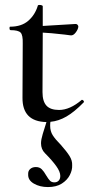

<svg xmlns="http://www.w3.org/2000/svg" viewBox="-20 -482 360 777"><path d="M312 -78Q315 -78 318 -74.5Q321 -71 319 -68Q281 -29 249 -10.5Q217 8 184 11Q183 17 183 27Q183 49 193.5 65.5Q204 82 226 104Q250 131 261.5 149.5Q273 168 272 187Q273 206 262.5 226.5Q252 247 230 261Q208 275 174 275Q141 275 117 261Q93 247 94 224Q93 210 102 202Q111 194 125 194Q140 194 149 203Q158 212 167 228Q176 243 182.5 249.5Q189 256 200 256Q211 256 217.5 249Q224 242 224 230Q224 213 207.5 190Q191 167 162 138Q146 122 146 98Q146 83 153 60L168 12Q70 10 71 -87L72 -306Q73 -340 63.5 -350Q54 -360 23 -360Q19 -360 18.5 -367Q18 -374 21 -374Q67 -374 94.5 -398Q122 -422 133 -459Q133 -462 140 -462Q145 -462 149 -460.5Q153 -459 153 -457V-377Q192 -379 286 -385Q291 -385 294 -381.5Q297 -378 297 -374Q296 -363 286 -350Q276 -337 265 -339L242 -342Q180 -349 153 -350L152 -109Q152 -72 168 -54.5Q184 -37 219 -37Q263 -37 311 -78Z"/></svg>

Font: Cormorant Upright SemiBold
Style: Regular
Weight: 600
Designer: Christian Thalmann (Catharsis Fonts)
Foundry: Catharsis Fonts
Version: Version 3.302